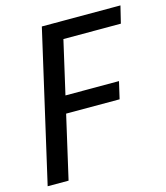

<svg xmlns="http://www.w3.org/2000/svg" viewBox="-108 -804 768 887"><g transform="rotate(-15 275.5 -360.0)"><path d="M10 0 175 -720H275L110 0ZM131 -302 150 -384H454L435 -302ZM208 -638 227 -720H551L531 -638Z"/></g></svg>

Font: Instrument Sans SemiCondensed Medium
Style: Italic
Weight: 500
Width: 4
Italic angle: -13°
Designer: Rodrigo Fuenzalida
Foundry: fragTYPE
Version: Version 1.000;gftools[0.9.28]